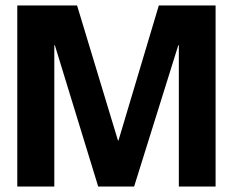

<svg xmlns="http://www.w3.org/2000/svg" viewBox="-20 -680 849 700"><path d="M43 0V-660H261L410 -168H412L559 -660H766V0H632V-515H630L469 0H338L180 -515H178V0Z"/></svg>

Font: Bricolage Grotesque 48pt Bricolage Grotesque 48pt Regular
Style: Bold
Weight: 700
Designer: Mathieu Triay
Foundry: Atelier Triay
Version: Version 1.000; ttfautohint (v1.8.4.7-5d5b);gftools[0.9.32]